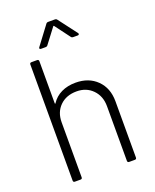

<svg xmlns="http://www.w3.org/2000/svg" viewBox="-160 -967 851 1057"><g transform="rotate(-20 266.0 -438.5)"><path d="M453 -340V-10Q453 0 443 0H410Q400 0 400 -10V-330Q400 -389 363.5 -426.5Q327 -464 270 -464Q209 -464 172 -427.5Q135 -391 135 -332V-10Q135 0 125 0H92Q82 0 82 -10V-690Q82 -700 92 -700H125Q135 -700 135 -690V-444Q135 -441 136.5 -440.5Q138 -440 139 -442Q161 -476 197.5 -493.5Q234 -511 281 -511Q358 -511 405.5 -464Q453 -417 453 -340ZM255 -877H293Q302 -877 306 -871L388 -763Q390 -761 390 -757Q390 -755 388 -753Q386 -751 382 -751H356Q347 -751 343 -757L278 -844Q277 -846 275 -846Q273 -846 272 -844L206 -757Q202 -751 193 -751H167Q161 -751 159 -754.5Q157 -758 161 -763L242 -871Q246 -877 255 -877Z"/></g></svg>

Font: Barlow Light
Style: Regular
Weight: 300
Designer: Jeremy Tribby
Foundry: Tribby Type
Version: Version 1.422